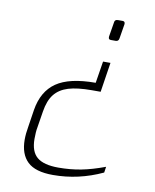

<svg xmlns="http://www.w3.org/2000/svg" viewBox="-83 -596 699 866"><g transform="rotate(10 266.0 -162.5)"><path d="M419 -521V-519L408 -452Q406 -438 393 -438H371Q360 -438 360 -448V-452L371 -519Q372 -532 387 -532H408Q419 -532 419 -521ZM366 -200H326Q259 -200 218.5 -187.5Q178 -175 155.5 -146.5Q133 -118 125 -67L113 8Q109 28 109 61Q109 119 139.5 144.5Q170 170 237 170Q292 170 341 160.5Q390 151 449 129L445 156Q336 207 219 207Q138 207 102 172.5Q66 138 66 72Q66 44 72 11L84 -67Q98 -154 157.5 -195Q217 -236 337 -236L353 -336H387Z"/></g></svg>

Font: Exo ExtraLight
Style: Italic
Weight: 275
Italic angle: -9°
Designer: Natanael Gama
Foundry: Natanael Gama
Version: Version 1.500; ttfautohint (v1.6)